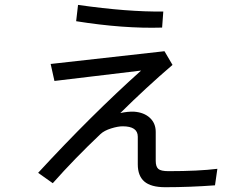

<svg xmlns="http://www.w3.org/2000/svg" viewBox="-20 -743 1040 794"><path d="M294.9 -655.3 302.7 -722.7Q508.8 -693.4 655.3 -695.3L650.4 -628.9Q491.2 -624 294.9 -655.3ZM137.7 -28.3Q357.4 -266.6 563.5 -451.2L205.1 -408.2L189.5 -478.5L660.2 -531.2L693.4 -474.6Q585 -381.8 477.5 -275.4Q507.8 -282.2 534.2 -281.2Q575.2 -278.3 599.6 -255.9Q624 -233.4 624 -197.3V-78.1Q624 -53.7 634.8 -44.4Q645.5 -35.2 676.8 -35.2Q800.8 -35.2 878.9 -44.9L869.1 23.4Q764.6 31.2 663.1 31.2Q604.5 31.2 577.1 7.8Q549.8 -15.6 549.8 -63.5V-177.7Q549.8 -220.7 487.3 -220.7Q467.8 -220.7 439.5 -211.9Q411.1 -203.1 395.5 -188.5Q288.1 -86.9 198.2 14.6Z"/></svg>

Font: Gothic A1
Style: Regular
Weight: 400
Designer: HanYang I&C Co.,Ltd.
Foundry: HanYang I&C Co.,Ltd.
Version: Version 2.50